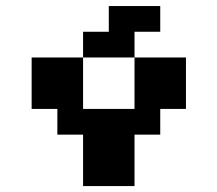

<svg xmlns="http://www.w3.org/2000/svg" viewBox="-20 -628 734 648"><path d="M434 -434H260.4V-520.8H347.2V-607.6H520.8V-520.8H434ZM434 -434H607.6V-260.4H520.8V-173.6H434V0H260.4V-173.6H173.6V-260.4H86.8V-434H260.4V-260.4H434Z"/></svg>

Font: 8-bit Operator+ 8
Style: Bold
Weight: 700
Designer: GrandChaos9000
Version: Version 1.3.0 - August 1, 2014